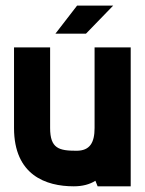

<svg xmlns="http://www.w3.org/2000/svg" viewBox="-20 -655 509 675"><path d="M251 -635.3 174.8 -536.6H282.2L377.9 -635.3ZM312.5 -205.1C312.5 -153.3 295.9 -125 249 -125C187.5 -125 156.2 -132.8 156.2 -205.1V-488.3H29.3V-205.1C29.3 -39.1 141.6 0 239.3 0C270 0 295.4 -6.8 315.4 -19.5L323.2 0H439.5V-488.3H312.5Z"/></svg>

Font: Saman Dere
Style: Regular
Weight: 400
Designer: Tuna Ça_lar Gümü_
Foundry: Tuna Ça_lar Gümü_
Version: Version 1.001;hotconv 1.0.109;makeotfexe 2.5.65596